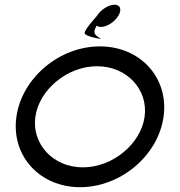

<svg xmlns="http://www.w3.org/2000/svg" viewBox="-20 -778 748 798"><path d="M127 -292.6C142.6 -404.1 258.4 -502.7 383.5 -502.7C508.7 -502.7 596.7 -404.1 581 -292.6C565.4 -181.1 449.6 -82.5 324.5 -82.5C199.3 -82.5 111.3 -181.1 127 -292.6ZM48.2 -292.6C25.5 -131.1 144.3 0 312.9 0C481.4 0 637.1 -131.1 659.8 -292.6C682.5 -454.1 563.7 -585.2 395.1 -585.2C226.6 -585.2 70.9 -454.1 48.2 -292.6ZM471.7 -712.2C486.9 -737.2 481.1 -758.5 456.1 -758.5C431.1 -758.5 398.2 -737.2 383 -712.2C365.6 -691.8 335.4 -658.5 331.8 -642.2C328.7 -631 368.6 -620.6 400.8 -616C380.9 -629.5 359.8 -635.5 382 -671.6C386.2 -668 392.2 -666 399.9 -666C424.9 -666 456.6 -687.2 471.7 -712.2Z"/></svg>

Font: Hi.
Style: Regular
Weight: 400
Designer: Mew Too, Robert Jablonski
Foundry: Cannot Into Space Fonts
Version: Version 1.996